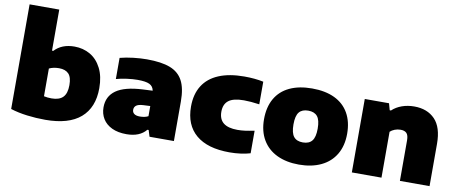

<svg xmlns="http://www.w3.org/2000/svg" viewBox="-70 -1106 3380 1416"><g transform="rotate(10 1620.5 -398.5)"><path d="M53.5 -24.5V-808H275.5V-500.5H285Q339.5 -559 434.5 -559Q499 -559 551.8 -528.8Q604.5 -498.5 635.8 -437.2Q667 -376 667 -288Q667 -143 578.2 -66.2Q489.5 10.5 314 10.5Q245.5 10.5 177.8 2Q110 -6.5 53.5 -24.5ZM446 -272Q446 -331.5 421.5 -356.8Q397 -382 349.5 -382Q307 -382 275.5 -366.5V-159Q302 -153 332.5 -153Q390.5 -153 418.2 -181.5Q446 -210 446 -272Z M1276.5 -296V0H1094L1079 -48H1069.5Q1021 11 922.5 11Q858.5 11 813.5 -10.2Q768.5 -31.5 745.2 -69.2Q722 -107 722 -155Q722 -237.5 785.5 -282.8Q849 -328 984 -335L1058 -338.5Q1052 -371 1024.2 -384.5Q996.5 -398 935.5 -398Q900 -398 856 -392.2Q812 -386.5 775.5 -376V-534.5Q821.5 -546.5 875.5 -552.8Q929.5 -559 976.5 -559Q1085.5 -559 1150.5 -534Q1215.5 -509 1246 -452Q1276.5 -395 1276.5 -296ZM1060 -148V-224L1007.5 -221.5Q972 -219.5 956.2 -207.8Q940.5 -196 940.5 -175Q940.5 -156 955 -145.2Q969.5 -134.5 997 -134.5Q1035 -134.5 1060 -148Z M1356.5 -273Q1356.5 -365.5 1396.8 -429.5Q1437 -493.5 1515.2 -526.2Q1593.5 -559 1706 -559Q1786 -559 1849.5 -545.5V-376Q1783 -385.5 1733.5 -385.5Q1654.5 -385.5 1619 -358Q1583.5 -330.5 1583.5 -274Q1583.5 -217.5 1618.5 -190Q1653.5 -162.5 1723 -162.5Q1751.5 -162.5 1779.5 -166.2Q1807.5 -170 1849.5 -178.5V-9.5Q1818 0 1777.8 5.5Q1737.5 11 1694 11Q1529.5 11 1443 -62Q1356.5 -135 1356.5 -273Z M1903 -274Q1903 -365 1939.5 -429Q1976 -493 2045.8 -526Q2115.5 -559 2214 -559Q2313 -559 2382.8 -525.8Q2452.5 -492.5 2489 -428.5Q2525.5 -364.5 2525.5 -274.5Q2525.5 -184.5 2487.5 -120.2Q2449.5 -56 2379.2 -22.5Q2309 11 2214 11Q2119 11 2049 -22.5Q1979 -56 1941 -120.2Q1903 -184.5 1903 -274ZM2305 -274Q2305 -338.5 2282.5 -365.8Q2260 -393 2214 -393Q2168 -393 2145.8 -366Q2123.5 -339 2123.5 -274.5Q2123.5 -210 2145.8 -182.5Q2168 -155 2214 -155Q2260 -155 2282.5 -182.5Q2305 -210 2305 -274Z M2609 -550H2790.5L2804.5 -500H2814Q2844 -528.5 2886.8 -543.8Q2929.5 -559 2979 -559Q3076.5 -559 3133.8 -499.8Q3191 -440.5 3191 -316.5V0H2969V-303Q2969 -341.5 2954.2 -357Q2939.5 -372.5 2909 -372.5Q2886 -372.5 2865.2 -364.5Q2844.5 -356.5 2831 -343.5V0H2609Z"/></g></svg>

Font: Encode Sans Semi Expanded Black
Style: Regular
Weight: 900
Width: 6
Designer: Multiple Designers
Foundry: Impallari Type
Version: Version 2.000